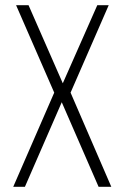

<svg xmlns="http://www.w3.org/2000/svg" viewBox="-20 -720 480 740"><path d="M360 0 218 -326 76 0H31L189 -363L42 -700H90L222 -399L355 -700H399L252 -363L409 0Z"/></svg>

Font: TypoPRO Bebas Neue
Style: Regular
Weight: 400
Designer: Ryoichi Tsunekawa
Foundry: Ryoichi Tsunekawa
Version: Version 001.003